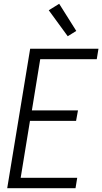

<svg xmlns="http://www.w3.org/2000/svg" viewBox="-20 -992 540 1012"><path d="M18 0 139 -735H499L490 -680H192L148 -410H391L381 -355H138L89 -55H387L378 0ZM337 -801 237 -938 292 -972 382 -829Z"/></svg>

Font: Iosevka SS18 Light
Style: Italic
Weight: 300
Italic angle: -9°
Monospace: yes
Designer: Belleve Invis
Foundry: Belleve Invis
Version: Version 25.1.1; ttfautohint (v1.8.4)